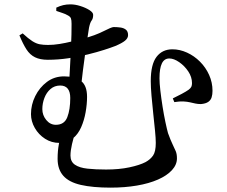

<svg xmlns="http://www.w3.org/2000/svg" viewBox="-20 -806 1040 880"><path d="M84 -653Q110 -629 128 -617.5Q146 -606 162.5 -603Q179 -600 200 -600Q225 -600 253 -604.5Q281 -609 307 -615.5Q333 -622 353 -627Q386 -635 411.5 -644.5Q437 -654 454.5 -663Q472 -672 484 -677Q496 -682 501 -682Q516 -682 531.5 -680Q547 -678 557 -670Q567 -662 567 -645Q567 -631 553 -619.5Q539 -608 508 -595Q490 -588 457.5 -577.5Q425 -567 382.5 -556.5Q340 -546 293 -539Q246 -532 199 -532Q164 -532 140.5 -543.5Q117 -555 101 -580Q85 -605 69 -644ZM238 -756Q238 -758 238 -764Q238 -770 238 -771Q255 -779 270 -782.5Q285 -786 303 -786Q324 -786 348 -778.5Q372 -771 389.5 -760Q407 -749 407 -738Q407 -721 400 -712Q393 -703 388 -679Q385 -662 380.5 -630.5Q376 -599 370.5 -561Q365 -523 360 -482.5Q355 -442 351 -405L297 -428Q299 -463 301 -502Q303 -541 305 -578.5Q307 -616 307.5 -647.5Q308 -679 308 -697Q308 -714 305 -722Q302 -730 290 -736Q280 -742 266 -746.5Q252 -751 238 -756ZM379 -362Q379 -329 372.5 -292Q366 -255 352 -223Q338 -191 313.5 -171Q289 -151 252 -151Q216 -151 186.5 -170Q157 -189 139.5 -219.5Q122 -250 122 -283Q122 -326 141.5 -365.5Q161 -405 195 -430.5Q229 -456 274 -456Q322 -456 350.5 -435.5Q379 -415 379 -362ZM302 -357Q302 -385 290.5 -399.5Q279 -414 256 -414Q230 -414 211.5 -398Q193 -382 183.5 -357Q174 -332 174 -306Q174 -278 192 -256Q210 -234 236 -234Q275 -234 288.5 -269Q302 -304 302 -357ZM328 -209Q317 -176 310 -145.5Q303 -115 303 -93Q303 -65 323.5 -51Q344 -37 381 -33Q418 -29 466 -29Q526 -29 573 -39Q620 -49 647 -63Q669 -75 681.5 -93Q694 -111 694 -151Q694 -172 690.5 -207Q687 -242 682.5 -284Q678 -326 674.5 -366Q671 -406 671 -434Q671 -511 697.5 -545.5Q724 -580 770 -580Q804 -580 837 -565Q870 -550 896.5 -523.5Q923 -497 938.5 -462.5Q954 -428 954 -390Q954 -373 950 -360Q946 -347 934.5 -339Q923 -331 901 -329Q887 -329 875.5 -331.5Q864 -334 851 -337Q838 -340 821 -341Q804 -342 779 -338L772 -355Q791 -364 812.5 -375.5Q834 -387 845 -395Q854 -402 857 -408.5Q860 -415 860 -425Q860 -453 843 -478.5Q826 -504 801.5 -521Q777 -538 756 -538Q733 -538 722 -515.5Q711 -493 711 -447Q711 -425 715 -390.5Q719 -356 725 -318Q731 -280 738 -247Q745 -214 750 -196Q762 -163 771 -144.5Q780 -126 785.5 -113Q791 -100 791 -80Q791 -51 768 -26Q745 -1 704 17Q663 35 607.5 44.5Q552 54 487 54Q405 54 350.5 41.5Q296 29 270 -0.5Q244 -30 244 -78Q244 -115 250 -146Q256 -177 262 -209Z"/></svg>

Font: Noto Serif SC ExtraLight SemiBold
Style: Regular
Weight: 600
Version: Version 2.002-H1;hotconv 1.1.0;makeotfexe 2.6.0